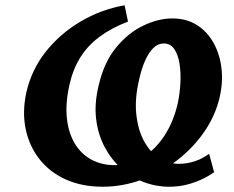

<svg xmlns="http://www.w3.org/2000/svg" viewBox="-20 -695 888 729"><path d="M370 14Q291 14 230 -13.5Q169 -41 130 -90.5Q91 -140 77.5 -205Q64 -270 80 -344Q100 -431 154 -499Q208 -567 285.5 -613Q363 -659 453 -675L466 -613Q403 -589 357.5 -555Q312 -521 284 -475.5Q256 -430 243 -370Q228 -301 234 -245.5Q240 -190 264 -150Q288 -110 327 -89Q366 -68 415 -68Q473 -68 521.5 -97.5Q570 -127 604.5 -180Q639 -233 655 -303Q663 -341 665 -380.5Q667 -420 661.5 -454Q656 -488 641.5 -509Q627 -530 602 -530Q580 -530 562.5 -513Q545 -496 531.5 -466Q518 -436 509 -396Q491 -321 497.5 -261Q504 -201 527 -159Q550 -117 584.5 -95Q619 -73 659 -73Q680 -73 700.5 -77.5Q721 -82 739.5 -90.5Q758 -99 774 -111L793 -41Q770 -25 742.5 -12.5Q715 0 685 7Q655 14 622 14Q572 14 525 -4Q478 -22 440 -56Q402 -90 377 -137.5Q352 -185 345 -243Q338 -301 354 -368Q374 -457 420 -513.5Q466 -570 523.5 -597.5Q581 -625 634 -625Q689 -625 728.5 -599.5Q768 -574 791.5 -531Q815 -488 821 -435Q827 -382 814 -326Q798 -256 755.5 -194.5Q713 -133 652 -86Q591 -39 518 -12.5Q445 14 370 14Z"/></svg>

Font: Ysabeau Infant ExtraBold
Style: Italic
Weight: 800
Italic angle: -12°
Designer: Christian Thalmann (Catharsis Fonts)
Version: Version 2.001;gftools[0.9.30]; featfreeze: ss01,ss02,lnum